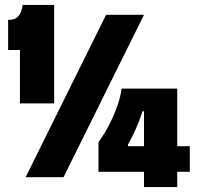

<svg xmlns="http://www.w3.org/2000/svg" viewBox="-20 -720 806 780"><path d="M61 -300V-517H13V-639Q41 -639 54.5 -654Q68 -669 72 -700H200V-300ZM84 0 411 -660H565L238 0ZM380 -22V-142Q407 -180 426 -218Q445 -256 457.5 -292Q470 -328 474 -360H700V40H565V-268H559Q548 -233 533 -199Q518 -165 500 -133V-126H751V-22Z"/></svg>

Font: Bricolage Grotesque 96pt ExtraBold SemiCondensed
Style: Regular
Weight: 800
Width: 4
Version: Version 1.001;gftools[0.9.33.dev8+g029e19f]